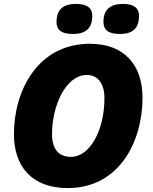

<svg xmlns="http://www.w3.org/2000/svg" viewBox="-20 -948 777 978"><path d="M591 -775C664 -775 688 -812 688 -867C688 -918 646 -928 606 -928C544 -928 507 -901 507 -837C507 -788 543 -775 591 -775ZM352 -775C425 -775 450 -812 450 -867C450 -918 407 -928 367 -928C304 -928 268 -901 268 -837C268 -788 303 -775 352 -775ZM325 10C588 10 706 -228 706 -450C706 -616 614 -725 438 -725C173 -725 51 -487 51 -265C51 -99 143 10 325 10ZM342 -149C277 -149 245 -190 245 -266C245 -409 315 -566 422 -566C480 -566 512 -521 512 -448C512 -285 438 -149 342 -149Z"/></svg>

Font: Noto Sans UI Black
Style: Italic
Weight: 900
Italic angle: -372°
Designer: Monotype Design Team
Foundry: Monotype Imaging Inc.
Version: Version 1.901